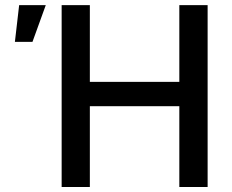

<svg xmlns="http://www.w3.org/2000/svg" viewBox="-20 -748 928 768"><path d="M226.6 0V-727.5H339.4V-420.4H697.3V-727.5H810.5V0H697.3V-323.2H339.4V0ZM39.6 -580.6 56.6 -727.5H163.1L109.9 -580.6Z"/></svg>

Font: V-Inter
Style: Medium-500
Weight: 500
Designer: Rasmus Andersson
Foundry: rsms
Version: Version 4.000;git-4146feb